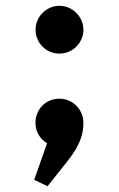

<svg xmlns="http://www.w3.org/2000/svg" viewBox="-20 -499 410 661"><path d="M102.5 -396.5Q102.5 -413.6 108.9 -428.5Q115.2 -443.4 126.5 -454.6Q137.7 -465.8 152.6 -472.4Q167.5 -479 184.6 -479Q201.7 -479 216.6 -472.4Q231.4 -465.8 242.7 -454.6Q253.9 -443.4 260.5 -428.5Q267.1 -413.6 267.1 -396.5Q267.1 -379.4 260.5 -364.5Q253.9 -349.6 242.7 -338.4Q231.4 -327.1 216.3 -320.8Q201.2 -314.5 184.6 -314.5Q167.5 -314.5 152.6 -320.8Q137.7 -327.1 126.5 -338.4Q115.2 -349.6 108.9 -364.5Q102.5 -379.4 102.5 -396.5ZM102.1 -76.7Q102.1 -93.8 108.4 -108.9Q114.7 -124 125.7 -135.3Q136.7 -146.5 151.9 -152.8Q167 -159.2 184.6 -159.2Q201.7 -159.2 216.6 -152.8Q231.4 -146.5 242.7 -135.3Q253.9 -124 260.5 -108.9Q267.1 -93.8 267.1 -76.7Q267.1 -55.2 262.5 -36.6Q257.8 -18.1 249 -0.5Q240.2 17.1 227.8 34.9Q215.3 52.7 199.2 72.3L143.6 142.1L97.7 120.1L142.1 -5.9Q124 -16.6 113 -34.9Q102.1 -53.2 102.1 -76.7Z"/></svg>

Font: Atomic Age
Style: Regular
Weight: 400
Version: Version 1.007; ttfautohint (v1.4.1) -l 6 -r 46 -G 0 -x 0 -H 